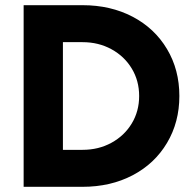

<svg xmlns="http://www.w3.org/2000/svg" viewBox="-20 -720 743 740"><path d="M71.1 -700H298.2Q406.3 -700 491.2 -655.5Q576 -611 623.6 -531.1Q671.3 -451.3 671.3 -350Q671.3 -249 623.6 -169Q576 -89 491.2 -44.5Q406.3 0 298.2 0H71.1ZM516.3 -350Q516.3 -408.8 487.8 -455.9Q459.3 -503.1 409.5 -530.3Q359.8 -557.5 298.2 -557.5H222.5V-142.5H298.2Q359.8 -142.5 409.5 -169.7Q459.3 -196.9 487.8 -244.1Q516.3 -291.2 516.3 -350Z"/></svg>

Font: Oak Sans Light
Style: Regular
Weight: 400
Designer: Erik Kennedy, Walven
Foundry: Erik Kennedy, Walven
Version: Version 1.100;Glyphs 3.1.2 (3151)